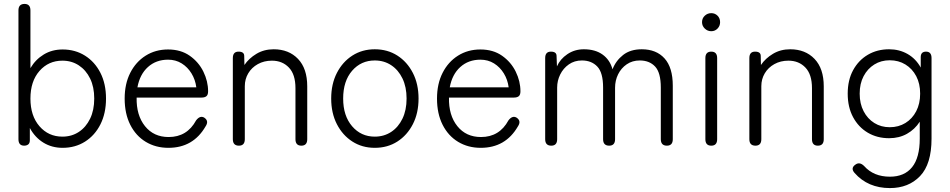

<svg xmlns="http://www.w3.org/2000/svg" viewBox="-20 -742 4840 978"><path d="M299 11Q244 11 201 -15.5Q158 -42 132 -90V-28Q132 -13 124 -6.5Q116 0 103 0Q74 0 74 -33V-689Q74 -722 105 -722Q135 -722 135 -689V-395Q161 -439 203 -464.5Q245 -490 299 -490Q363 -490 413 -458.5Q463 -427 491.5 -371Q520 -315 520 -240Q520 -165 491.5 -108.5Q463 -52 413 -20.5Q363 11 299 11ZM298 -46Q345 -46 381.5 -70Q418 -94 439 -137.5Q460 -181 460 -240Q460 -299 439 -342Q418 -385 381.5 -409Q345 -433 298 -433Q227 -433 181 -380.5Q135 -328 135 -240Q135 -152 181 -99Q227 -46 298 -46Z M838 11Q773 11 722.5 -19.5Q672 -50 643.5 -106.5Q615 -163 615 -240Q615 -315 643.5 -371Q672 -427 722 -458.5Q772 -490 836 -490Q901 -490 946.5 -458Q992 -426 1016 -377Q1040 -328 1040 -277Q1040 -259 1031.5 -252Q1023 -245 1007 -245H676Q674 -155 718.5 -99.5Q763 -44 839 -44Q933 -44 979 -129Q999 -155 1020 -143Q1046 -126 1027 -98Q964 11 838 11ZM680 -297H980Q975 -336 955.5 -368Q936 -400 905.5 -419Q875 -438 836 -438Q775 -438 733.5 -400.5Q692 -363 680 -297Z M1197 0Q1166 0 1166 -33V-446Q1166 -479 1195 -479Q1224 -479 1224 -457L1225 -411Q1248 -445 1286.5 -468Q1325 -491 1374 -491Q1451 -491 1498 -442Q1545 -393 1545 -302V-33Q1545 0 1515 0Q1485 0 1485 -33V-293Q1485 -363 1451.5 -398Q1418 -433 1365 -433Q1325 -433 1293.5 -415.5Q1262 -398 1244.5 -368.5Q1227 -339 1227 -303V-33Q1227 0 1197 0Z M1889 11Q1825 11 1775 -21Q1725 -53 1696 -109.5Q1667 -166 1667 -240Q1667 -314 1696 -370.5Q1725 -427 1775 -459Q1825 -491 1889 -491Q1954 -491 2004 -459Q2054 -427 2083 -370.5Q2112 -314 2112 -240Q2112 -166 2083 -109.5Q2054 -53 2004 -21Q1954 11 1889 11ZM1889 -46Q1936 -46 1972.5 -70Q2009 -94 2030 -137.5Q2051 -181 2051 -240Q2051 -299 2030 -342.5Q2009 -386 1972.5 -410Q1936 -434 1889 -434Q1819 -434 1773.5 -381.5Q1728 -329 1728 -240Q1728 -152 1773.5 -99Q1819 -46 1889 -46Z M2429 11Q2364 11 2313.5 -19.5Q2263 -50 2234.5 -106.5Q2206 -163 2206 -240Q2206 -315 2234.5 -371Q2263 -427 2313 -458.5Q2363 -490 2427 -490Q2492 -490 2537.5 -458Q2583 -426 2607 -377Q2631 -328 2631 -277Q2631 -259 2622.5 -252Q2614 -245 2598 -245H2267Q2265 -155 2309.5 -99.5Q2354 -44 2430 -44Q2524 -44 2570 -129Q2590 -155 2611 -143Q2637 -126 2618 -98Q2555 11 2429 11ZM2271 -297H2571Q2566 -336 2546.5 -368Q2527 -400 2496.5 -419Q2466 -438 2427 -438Q2366 -438 2324.5 -400.5Q2283 -363 2271 -297Z M2788 0Q2757 0 2757 -33V-446Q2757 -479 2786 -479Q2815 -479 2815 -457L2817 -404Q2833 -441 2870 -466Q2907 -491 2954 -491Q3012 -491 3049.5 -464Q3087 -437 3100 -389Q3117 -433 3154 -462Q3191 -491 3249 -491Q3323 -491 3365 -444.5Q3407 -398 3407 -305V-33Q3407 0 3377 0Q3346 0 3346 -33V-296Q3346 -372 3317 -403Q3288 -434 3239 -434Q3201 -434 3172.5 -414.5Q3144 -395 3128.5 -363.5Q3113 -332 3113 -295V-33Q3113 0 3083 0Q3052 0 3052 -33V-296Q3052 -372 3022.5 -403Q2993 -434 2944 -434Q2906 -434 2877.5 -414Q2849 -394 2833.5 -362.5Q2818 -331 2818 -296V-33Q2818 0 2788 0Z M3603 0Q3573 0 3573 -33V-446Q3573 -479 3603 -479Q3633 -479 3633 -446V-33Q3633 0 3603 0ZM3603 -583Q3584 -583 3570 -596.5Q3556 -610 3556 -629Q3556 -649 3570 -662Q3584 -675 3603 -675Q3622 -675 3635 -662Q3648 -649 3648 -629Q3648 -610 3635 -596.5Q3622 -583 3603 -583Z M3828 0Q3797 0 3797 -33V-446Q3797 -479 3826 -479Q3855 -479 3855 -457L3856 -411Q3879 -445 3917.5 -468Q3956 -491 4005 -491Q4082 -491 4129 -442Q4176 -393 4176 -302V-33Q4176 0 4146 0Q4116 0 4116 -33V-293Q4116 -363 4082.5 -398Q4049 -433 3996 -433Q3956 -433 3924.5 -415.5Q3893 -398 3875.5 -368.5Q3858 -339 3858 -303V-33Q3858 0 3828 0Z M4513 216Q4401 216 4333 139Q4311 114 4338 96Q4359 81 4382 104Q4430 158 4513 158Q4587 158 4626 109.5Q4665 61 4665 -36V-122Q4640 -83 4600 -60.5Q4560 -38 4509 -38Q4448 -38 4400.5 -66Q4353 -94 4325.5 -145Q4298 -196 4298 -265Q4298 -334 4325.5 -384.5Q4353 -435 4400.5 -463Q4448 -491 4509 -491Q4561 -491 4603 -467Q4645 -443 4670 -398V-451Q4670 -479 4697 -479Q4725 -479 4725 -446V-36Q4725 94 4666.5 155Q4608 216 4513 216ZM4512 -94Q4557 -94 4592 -115.5Q4627 -137 4647 -175.5Q4667 -214 4667 -265Q4667 -316 4647 -354Q4627 -392 4592 -413.5Q4557 -435 4512 -435Q4468 -435 4433.5 -413.5Q4399 -392 4379 -354Q4359 -316 4359 -265Q4359 -214 4379 -175.5Q4399 -137 4433.5 -115.5Q4468 -94 4512 -94Z"/></svg>

Font: Zen Maru Gothic
Style: Regular
Weight: 400
Designer: Yoshimichi Ohira
Foundry: Positype
Version: Version 1.002